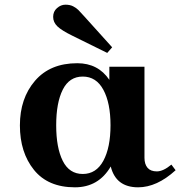

<svg xmlns="http://www.w3.org/2000/svg" viewBox="-20 -785 770 820"><path d="M597 -500V-111Q597 -84 610 -68.5Q623 -53 650 -53Q677 -53 712 -82L730 -58Q650 15 570 15Q475 15 453 -74Q401 15 300 15Q185 15 125 -59.5Q65 -134 65 -249.5Q65 -365 129.5 -440Q194 -515 310 -515Q399 -515 447 -444V-500ZM248 -402Q220 -346 220 -250Q220 -154 248 -98Q276 -42 333.5 -42Q391 -42 421.5 -98.5Q452 -155 452 -250Q452 -345 421.5 -401.5Q391 -458 333.5 -458Q276 -458 248 -402ZM340 -715 459 -583 438 -559 290 -632Q243 -655 225 -672.5Q207 -690 207 -713Q207 -736 223.5 -750.5Q240 -765 259.5 -765Q279 -765 292.5 -758Q306 -751 314.5 -742.5Q323 -734 340 -715Z"/></svg>

Font: Croissant One
Style: Regular
Weight: 400
Designer: Eduardo Rodriguez Tunni
Foundry: Eduardo Rodriguez Tunni
Version: Version 1.001